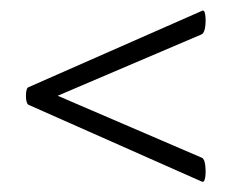

<svg xmlns="http://www.w3.org/2000/svg" viewBox="-20 -375 447 370"><path d="M369 -354Q374 -357 375.5 -346.5Q377 -336 375.5 -324Q374 -312 369 -309L76 -184V-197L369 -71Q374 -69 375.5 -56.5Q377 -44 375.5 -33.5Q374 -23 369 -25L35 -173Q30 -176 30 -190.5Q30 -205 35 -207Z"/></svg>

Font: Cormorant SemiBold
Style: Italic
Weight: 600
Italic angle: -10°
Designer: Christian Thalmann (Catharsis Fonts)
Foundry: Catharsis Fonts
Version: Version 4.000